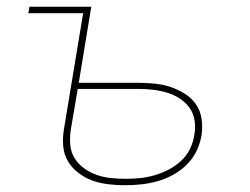

<svg xmlns="http://www.w3.org/2000/svg" viewBox="-20 -540 740 568"><path d="M350 8Q325 8 300 5Q275 2 253 -6Q231 -14 212 -28.5Q193 -43 181 -63Q169 -83 167 -107.5Q165 -132 169 -157L226 -501H64L67 -520H250L213 -295H389Q414 -295 438.5 -292.5Q463 -290 485 -282.5Q507 -275 527 -262.5Q547 -250 560 -231Q573 -212 576.5 -188Q580 -164 576 -139Q572 -115 561 -92.5Q550 -70 531.5 -52Q513 -34 490.5 -22Q468 -10 444.5 -3.5Q421 3 397 5.5Q373 8 350 8ZM351 -11Q372 -11 393 -13Q414 -15 435.5 -21Q457 -27 477.5 -37.5Q498 -48 515 -63.5Q532 -79 542 -99.5Q552 -120 555 -142Q559 -163 555.5 -184.5Q552 -206 540 -222Q528 -238 511 -249Q494 -260 474 -266Q454 -272 432.5 -274.5Q411 -277 389 -277H210L189 -154Q186 -132 188 -110.5Q190 -89 201 -71.5Q212 -54 229 -42Q246 -30 265 -23Q284 -16 306.5 -13.5Q329 -11 351 -11Z"/></svg>

Font: Iosevka Aile Thin
Style: Italic
Weight: 100
Italic angle: -9°
Designer: Belleve Invis
Foundry: Belleve Invis
Version: Version 31.1.0; ttfautohint (v1.8.4)